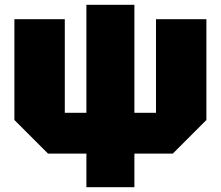

<svg xmlns="http://www.w3.org/2000/svg" viewBox="-20 -640 920 800"><path d="M180 0 40 -140V-560H250V-170H340V-620H540V-170H630V-560H840V-140L700 0H540V140H340V0Z"/></svg>

Font: Tektur Black
Style: Regular
Weight: 900
Designer: Adam Jagosz
Foundry: Adam Jagosz
Version: Version 1.005;gftools[0.9.30]